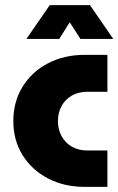

<svg xmlns="http://www.w3.org/2000/svg" viewBox="-20 -729 462 749"><path d="M310 0Q230 0 167 -33Q104 -66 68 -124Q32 -182 32 -257Q32 -332 68 -390.5Q104 -449 167 -482Q230 -515 310 -515H399V-371H321Q286 -371 260 -356Q234 -341 220 -315Q206 -289 206 -257Q206 -225 220 -198.5Q234 -172 260 -157Q286 -142 321 -142H399V0ZM83 -577 174 -709H331L422 -577H294L252 -642L211 -577Z"/></svg>

Font: MuseoModerno Thin ExtraBold
Style: Regular
Weight: 800
Version: Version 1.002